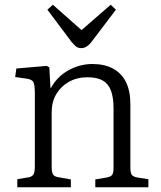

<svg xmlns="http://www.w3.org/2000/svg" viewBox="-20 -790 681 810"><path d="M53 0V-34L101 -42Q116 -45 121.5 -54.5Q127 -64 127 -90V-396Q127 -432 121 -443.5Q115 -455 93 -458L44 -465L49 -501L177 -512L188 -506L193 -419H195Q221 -467 269 -493.5Q317 -520 370 -520Q421 -520 457 -500.5Q493 -481 511.5 -443.5Q530 -406 530 -350V-83Q530 -61 536 -52.5Q542 -44 561 -41L606 -34V0H382V-33L429 -41Q447 -44 453 -52Q459 -60 459 -83V-332Q459 -379 448 -408Q437 -437 413 -450.5Q389 -464 349 -464Q305 -464 271 -445Q237 -426 217.5 -393Q198 -360 198 -316V-87Q198 -65 203 -55.5Q208 -46 223 -43L279 -33V0ZM323 -587Q316 -587 309.5 -589Q303 -591 297 -597Q291 -603 282 -613L180 -749L203 -770L324 -663L447 -770L469 -749L362 -608Q353 -598 343.5 -592.5Q334 -587 323 -587Z"/></svg>

Font: Literata 18pt Light
Style: Regular
Weight: 300
Designer: Latin by Veronika Burian and Jose Scaglione. Greek by Irene Vlachou. Cyrillic by Vera Evstafieva.
Foundry: TypeTogether
Version: Version 3.103;gftools[0.9.29]